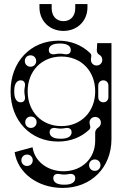

<svg xmlns="http://www.w3.org/2000/svg" viewBox="-20 -712 632 944"><path d="M288 212C428 212 528 112 528 -28V-500H458L456 -464C456 -456 460 -447 468 -443C477 -438 483 -429 483 -418C483 -402 471 -390 455 -390C439 -390 427 -402 427 -418C427 -434 434 -441 422 -452C382 -490 329 -512 268 -512C130 -512 32 -408 32 -263C32 -119 130 -16 266 -16C326 -16 379 -37 418 -74C430 -86 420 -97 420 -109C420 -125 432 -137 448 -137C464 -137 476 -125 476 -109C476 -99 471 -90 463 -85C454 -79 448 -69 448 -60V-20C448 67 383 130 292 130C213 130 150 81 140 12L52 36C67 139 166 212 288 212ZM282 -92C185 -92 116 -163 116 -263C116 -363 185 -434 282 -434C379 -434 448 -363 448 -263C448 -163 379 -92 282 -92ZM132 -83C116 -83 104 -95 104 -111C104 -127 116 -139 132 -139C148 -139 160 -127 160 -111C160 -95 148 -83 132 -83ZM224 -62C224 -78 236 -86 256 -82C272 -79 284 -79 300 -82C320 -86 332 -78 332 -62C332 -42 314 -30 280 -30H276C242 -30 224 -42 224 -62ZM82 -209C62 -209 50 -227 50 -261V-265C50 -299 62 -317 82 -317C98 -317 106 -305 102 -285C99 -269 99 -257 102 -241C106 -221 98 -209 82 -209ZM130 -384C114 -384 102 -396 102 -412C102 -428 114 -440 130 -440C146 -440 158 -428 158 -412C158 -396 146 -384 130 -384ZM220 -466C220 -486 238 -498 272 -498H276C310 -498 328 -486 328 -466C328 -450 316 -442 296 -446C280 -449 268 -449 252 -446C232 -442 220 -450 220 -466ZM488 -209C473 -209 463 -220 463 -235V-291C463 -306 473 -317 488 -317C503 -317 513 -306 513 -291V-235C513 -220 503 -209 488 -209ZM242 164C242 148 254 140 274 144C290 147 302 147 318 144C338 140 350 148 350 164C350 184 332 196 298 196H294C260 196 242 184 242 164ZM113 104C97 104 85 92 85 76C85 60 97 48 113 48C129 48 141 60 141 76C141 92 129 104 113 104ZM446 128C430 128 418 116 418 100C418 84 430 72 446 72C462 72 474 84 474 100C474 116 462 128 446 128ZM292 -560C360 -560 410 -609 410 -676V-692H350V-672C350 -633 327 -608 292 -608C257 -608 234 -633 234 -672V-692H174V-676C174 -609 224 -560 292 -560Z"/></svg>

Font: Apfel Grotezk Brukt
Style: Regular
Weight: 300
Designer: Luigi Gorlero
Foundry: © 2023, Luigi Gorlero & Collletttivo
Version: Version 2.000;Glyphs 3.2 (3217)